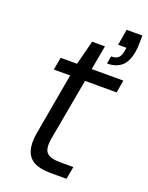

<svg xmlns="http://www.w3.org/2000/svg" viewBox="-137 -791 664 861"><g transform="rotate(20 195.0 -360.0)"><path d="M214 0Q164 0 135 -15.5Q106 -31 96 -64Q86 -97 95 -148L147 -441H69L80 -501H158L188 -617H249L228 -501H379L369 -441H218L165 -148Q156 -97 173 -78.5Q190 -60 237 -60H301L290 0ZM284 -548 290 -584Q313 -584 323.5 -593.5Q334 -603 338 -622L342 -644H302L315 -720H390Q390 -695 389.5 -677Q389 -659 386 -640Q377 -590 351 -569Q325 -548 284 -548Z"/></g></svg>

Font: DM Sans 18pt Light
Style: Italic
Weight: 300
Italic angle: -10°
Designer: Colophon Foundry, Jonny Pinhorn
Foundry: Colophon Foundry
Version: Version 4.004;gftools[0.9.30]